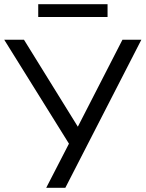

<svg xmlns="http://www.w3.org/2000/svg" viewBox="-22 -894 693 914"><path d="M198 0 316 -229 315 -196 -2 -705H92L354 -282H344L561 -705H651L289 0ZM160 -813V-874H490V-813Z"/></svg>

Font: Nunito Sans 10pt
Style: Regular
Weight: 400
Designer: Vernon Adams
Foundry: Vernon Adams
Version: Version 3.101;gftools[0.9.27]